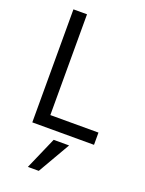

<svg xmlns="http://www.w3.org/2000/svg" viewBox="-168 -754 813 1076"><g transform="rotate(20 238.5 -215.5)"><path d="M445 0H77V-674H158V-73H445ZM204 243H139L223 51H315Z"/></g></svg>

Font: Hind Kochi
Style: Regular
Weight: 400
Designer: Dhruvi Tolia
Foundry: Indian Type Foundry
Version: Version 0.702;PS 1.0;hotconv 1.0.81;makeotf.lib2.5.63406